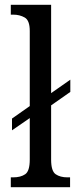

<svg xmlns="http://www.w3.org/2000/svg" viewBox="-20 -780 321 800"><path d="M25 0V-41H35Q66 -41 85 -54Q104 -67 104 -115V-288L30 -237V-286L104 -338V-651Q104 -695 83 -707Q62 -719 35 -719H25V-760H193V-392L273 -448V-397L193 -341V-115Q193 -67 212 -54Q231 -41 261 -41H272V0Z"/></svg>

Font: Noto Serif Ethiopic Condensed
Style: Regular
Weight: 400
Width: 3
Designer: Monotype Design Team
Foundry: Monotype Imaging Inc.
Version: Version 2.102; ttfautohint (v1.8.4.7-5d5b)